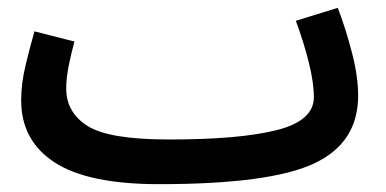

<svg xmlns="http://www.w3.org/2000/svg" viewBox="-20 -449 984 490"><path d="M386 21Q668 21 781 -31.5Q894 -84 894 -205Q894 -255 877.5 -317.5Q861 -380 842 -429L735 -396Q755 -342 768 -290Q781 -238 781 -201Q781 -141 686.5 -117Q592 -93 411 -93ZM385 21 431 -11 411 -93Q258 -93 203.5 -127.5Q149 -162 149 -223Q149 -251 156 -284.5Q163 -318 170 -343L68 -369Q57 -331 45.5 -283.5Q34 -236 34 -193Q34 -90 119.5 -34.5Q205 21 385 21Z"/></svg>

Font: Noto Sans Arabic UI SemiCondensed Semi
Style: Regular
Weight: 600
Width: 4
Designer: Nadine Chahine - Monotype Design Team
Foundry: Monotype Imaging Inc.
Version: Version 1.900